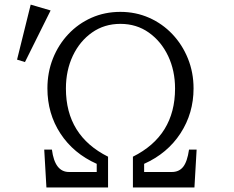

<svg xmlns="http://www.w3.org/2000/svg" viewBox="-20 -832 1040 852"><path d="M55.7 -567.4 116.2 -811.5 204.6 -785.6 90.8 -556.6ZM286.1 -68.8H409.2V-105Q306.2 -150.9 248.3 -239.3Q190.4 -327.6 190.4 -439.9Q190.4 -510.7 214.8 -572.3Q239.3 -633.8 283.2 -680.4Q327.1 -727.1 386 -753.2Q444.8 -779.3 514.2 -779.3Q582.5 -779.3 641.6 -753.2Q700.7 -727.1 744.9 -680.4Q789.1 -633.8 814 -572Q838.9 -510.3 838.9 -439.5Q838.9 -329.6 781 -240.5Q723.1 -151.4 619.6 -105V-68.8H742.7Q774.4 -68.8 792.5 -91.3Q811 -114.3 818.8 -168H852.5L842.8 0H569.8V-136.7Q756.8 -230 756.8 -439Q756.8 -518.6 726.1 -583.5Q695.3 -648.4 640.6 -687.3Q585.9 -726.1 514.2 -726.1Q442.9 -726.1 388.4 -687.7Q334 -649.4 303.2 -584.5Q272.5 -519.5 272.5 -439Q272.5 -230 459.5 -136.7V0H186L176.3 -168H210.4Q223.1 -68.8 286.1 -68.8Z"/></svg>

Font: BIZ UDMincho
Style: Regular
Weight: 400
Monospace: yes
Designer: TypeBank Co., Ltd.
Foundry: Morisawa Inc.
Version: Version 1.06